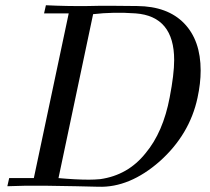

<svg xmlns="http://www.w3.org/2000/svg" viewBox="-20 -710 799 732"><path d="M733 -337Q703 -197 589 -95Q474 6 355 2Q287 0 148 -2Q82 -3 8 0L15 -31H109L242 -659H148L155 -690Q236 -686 315 -687Q387 -689 503 -687Q619 -686 682 -621Q745 -556 745 -441Q745 -392 733 -337ZM627 -339Q644 -427 644 -481Q644 -648 497 -659Q412 -665 335 -656L203 -31Q270 -25 319 -25Q340 -25 362 -27Q468 -42 535 -126Q602 -206 627 -339Z"/></svg>

Font: GFS Didot
Style: Italic
Weight: 400
Italic angle: -12°
Designer: Takis Katsoulidis and George D. Matthiopoulos
Foundry: George Matthiopoulos and Takis Katsoulidis
Version: Version 1.0